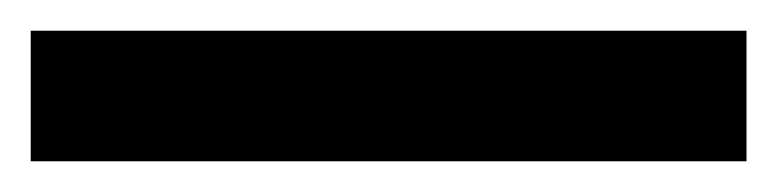

<svg xmlns="http://www.w3.org/2000/svg" viewBox="-22 57 506 125"><path d="M464 162H-2V77H464Z"/></svg>

Font: Noto Sans Myanmar UI Condensed SemiBold
Style: Regular
Weight: 600
Width: 3
Designer: Monotype Design Team
Foundry: Monotype Imaging Inc.
Version: Version 2.103; ttfautohint (v1.8.4.7-5d5b)